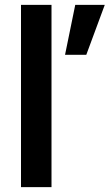

<svg xmlns="http://www.w3.org/2000/svg" viewBox="-20 -770 451 790"><path d="M191.9 0H66.4V-750H191.9ZM289.6 -750H411.1L335 -544.4H247.6Z"/></svg>

Font: Heebo SemiBold
Style: Regular
Weight: 600
Designer: Oded Ezer
Foundry: Ezer Type House
Version: Version 3.100